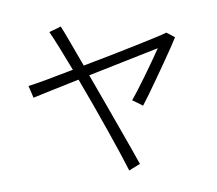

<svg xmlns="http://www.w3.org/2000/svg" viewBox="-88 -891 1176 1039"><g transform="rotate(-10 500.0 -371.0)"><path d="M540 45Q529 9 509.5 -50.5Q490 -110 464.5 -183Q439 -256 411 -334.5Q383 -413 355 -487Q273 -470 203.5 -455.5Q134 -441 98 -433Q97 -439 93.5 -453Q90 -467 87 -481Q84 -495 82 -500Q120 -505 187 -517Q254 -529 334 -545Q306 -618 282.5 -677Q259 -736 244 -768Q250 -770 263.5 -773.5Q277 -777 291 -781Q305 -785 310 -787Q323 -756 345.5 -694.5Q368 -633 396 -557Q471 -571 546 -586Q621 -601 686.5 -614.5Q752 -628 799.5 -638.5Q847 -649 867 -655Q872 -651 888 -639Q904 -627 909 -622Q897 -603 875 -570Q853 -537 825 -497Q797 -457 768.5 -416.5Q740 -376 715 -341.5Q690 -307 674 -287Q671 -291 659.5 -299Q648 -307 637 -315.5Q626 -324 621 -326Q635 -343 659 -374Q683 -405 710 -442.5Q737 -480 763 -516.5Q789 -553 807 -580Q771 -573 708.5 -560Q646 -547 570 -531.5Q494 -516 416 -500Q444 -424 472.5 -345Q501 -266 527 -194Q553 -122 573 -66Q593 -10 603 20Q598 22 584.5 27Q571 32 558 37.5Q545 43 540 45Z"/></g></svg>

Font: Zen Kaku Gothic Antique
Style: Regular
Weight: 400
Designer: Yoshimichi Ohira
Foundry: Positype
Version: Version 1.001